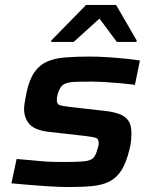

<svg xmlns="http://www.w3.org/2000/svg" viewBox="-20 -746 623 774"><path d="M260 8Q224 8 182 5.5Q140 3 99.5 -0.5Q59 -4 26 -7L47 -105Q76 -103 101 -100.5Q126 -98 149 -96Q172 -94 194.5 -93.5Q217 -93 240 -93Q290 -93 316.5 -95.5Q343 -98 354 -107.5Q365 -117 371 -139Q374 -149 376 -156Q378 -163 378 -168Q378 -187 366 -190.5Q354 -194 323 -198L172 -215Q119 -222 98 -246.5Q77 -271 77 -308Q77 -317 80 -335Q83 -353 87 -373Q98 -425 118.5 -454.5Q139 -484 169.5 -497.5Q200 -511 243 -514.5Q286 -518 341 -518Q375 -518 413 -515.5Q451 -513 485.5 -509.5Q520 -506 544 -502L524 -404Q493 -408 459.5 -411Q426 -414 397.5 -415.5Q369 -417 351 -417Q309 -417 283 -416Q257 -415 242 -408.5Q227 -402 219 -384Q215 -376 212 -364.5Q209 -353 209 -345Q209 -327 218.5 -323Q228 -319 261 -315L410 -298Q442 -294 464.5 -285Q487 -276 498.5 -258Q510 -240 510 -208Q510 -197 508.5 -180Q507 -163 502 -144Q489 -90 469.5 -59.5Q450 -29 421.5 -14.5Q393 0 353 4Q313 8 260 8ZM186 -577 187 -583 327 -726H448L531 -583L530 -577H451L381 -671L277 -577Z"/></svg>

Font: Saira Expanded SemiBold
Style: Italic
Weight: 600
Width: 7
Italic angle: -12°
Designer: Hector Gatti with collaboration of the Omnibus-Type team
Foundry: Omnibus-Type
Version: Version 1.101